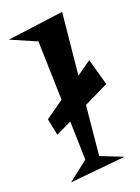

<svg xmlns="http://www.w3.org/2000/svg" viewBox="-174 -735 581 797"><g transform="rotate(-20 116.5 -337.0)"><path d="M166 -278.8 145 -61 243.2 -22 -2 2 85.9 -66.9 81.1 -236.8 12.2 -203.1 -2.9 -276.9 78.1 -334 70.8 -594.2 -42 -643.1 205.1 -675.8 178.2 -403.8 242.2 -449.2 274.9 -332Z"/></g></svg>

Font: Risque
Style: Regular
Weight: 400
Designer: Astigmatic (AOETI)
Foundry: Astigmatic (AOETI)
Version: Version 1.000